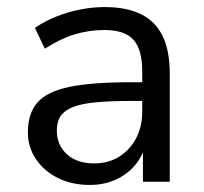

<svg xmlns="http://www.w3.org/2000/svg" viewBox="-20 -515 579 544"><path d="M234 9Q184 9 144.5 -10.5Q105 -30 82 -64Q59 -98 59 -140Q59 -194 86.5 -225Q114 -256 177.5 -269Q241 -282 351 -282H396V-229H352Q291 -229 250 -225Q209 -221 185 -211Q161 -201 151 -185Q141 -169 141 -145Q141 -104 169.5 -78Q198 -52 247 -52Q287 -52 317.5 -71Q348 -90 365.5 -123Q383 -156 383 -199V-313Q383 -375 358 -402.5Q333 -430 276 -430Q232 -430 191 -417.5Q150 -405 107 -377L79 -436Q105 -454 138 -467.5Q171 -481 207 -488Q243 -495 276 -495Q339 -495 380 -474.5Q421 -454 441 -412.5Q461 -371 461 -306V0H385V-113H394Q386 -75 363.5 -48Q341 -21 308 -6Q275 9 234 9Z"/></svg>

Font: NunitoSans1
Style: Book
Weight: 400
Designer: Vernon Adams
Foundry: Vernon Adams
Version: Version 3.101;gftools[0.9.27]